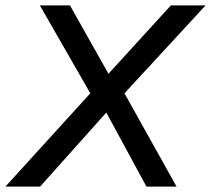

<svg xmlns="http://www.w3.org/2000/svg" viewBox="-37 -688 778 708"><path d="M-17 0 296 -344 110 -668H221L363 -416L593 -668H721L422 -344L614 0H503L355 -273L111 0Z"/></svg>

Font: Gantari Medium
Style: Italic
Weight: 500
Italic angle: -10°
Designer: Anugrah Pasau
Foundry: Lafontype
Version: Version 1.000